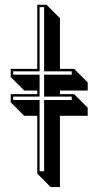

<svg xmlns="http://www.w3.org/2000/svg" viewBox="-20 -718 428 805"><path d="M291 -323.2 347.7 -266.6V-232.4H231.4V66.4H192.4L136.2 9.8V-232.4H81.5L24.9 -289.1V-323.2H136.2V-338.4H81.5L24.9 -395V-429.2H136.2V-698.2H174.8L231.4 -641.6V-429.2H291L347.7 -372.6V-338.4H231.4V-323.2ZM280.8 -313H165V-404.8H280.8V-418.9H165V-688H146V-418.9H35.2V-404.8H146V-313H35.2V-298.8H146V0H165V-298.8H280.8Z"/></svg>

Font: Linux Biolinum Shadow O
Style: Bold
Weight: 700
Designer: Philipp H. Poll
Foundry: Philipp H. Poll
Version: Version 0.9.2